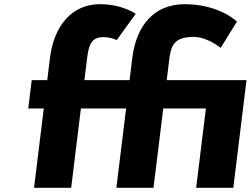

<svg xmlns="http://www.w3.org/2000/svg" viewBox="-20 -895 1200 915"><path d="M914.8 0H1091.8L1154.8 -513H774.5L787.3 -617C796 -688 819.2 -719 903.9 -719C968 -719 1031.7 -667 1031.7 -667L1109.1 -792C1109.1 -792 1026.3 -875 860.1 -875C713 -875 630.3 -772 610.9 -622L597.5 -513H382.2L394.9 -617C403.6 -688 419.4 -718 473.9 -718C509 -718 536.3 -704 536.3 -704L626.7 -829C626.7 -829 564.5 -875 455.6 -875C322.6 -875 238 -772 218.5 -622L205.2 -513H131.2L114.6 -378H188.6L142.2 0H319.2L365.6 -378H581L534.5 0H711.5L758 -378H961.2Z"/></svg>

Font: Hussar
Style: BdSuprExtOblOne
Weight: 700
Foundry: Cannot Into Space Fonts
Version: Version 2.00